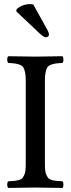

<svg xmlns="http://www.w3.org/2000/svg" viewBox="-20 -924 349 946"><path d="M201.2 -525.9V-120.1Q201.2 -99.1 202.6 -85Q204.1 -70.8 209 -60.8Q213.9 -50.8 219 -45.4Q224.1 -40 235.8 -36.9Q247.6 -33.7 257.8 -32.7Q268.1 -31.7 288.1 -30.8Q292.5 -26.4 292.5 -14.4Q292.5 -2.4 288.1 2Q198.2 0 154.8 0Q108.9 0 21 2Q15.6 -2.4 15.6 -14.4Q15.6 -26.4 21 -30.8Q40.5 -31.7 50.8 -32.7Q61 -33.7 72.8 -36.9Q84.5 -40 89.4 -45.4Q94.2 -50.8 99.1 -60.8Q104 -70.8 105.5 -85Q106.9 -99.1 106.9 -120.1V-525.9Q106.9 -549.8 104 -564.9Q101.1 -580.1 96.2 -589.6Q91.3 -599.1 79.8 -604Q68.4 -608.9 55.9 -610.8Q43.5 -612.8 21 -613.8Q15.6 -618.2 15.6 -630.4Q15.6 -642.6 21 -647Q112.8 -645 153.8 -645Q200.2 -645 288.1 -647Q292.5 -642.6 292.5 -630.4Q292.5 -618.2 288.1 -613.8Q265.1 -612.8 252.7 -610.8Q240.2 -608.9 228.5 -604Q216.8 -599.1 211.9 -589.6Q207 -580.1 204.1 -564.9Q201.2 -549.8 201.2 -525.9ZM144 -901.9 213.9 -775.9Q221.2 -762.7 221.2 -752Q221.2 -747.6 216.3 -743.9Q211.4 -740.2 205.1 -740.2Q196.8 -740.2 174.8 -759.8L60.1 -868.2L62 -878.9Q90.3 -903.8 128.9 -903.8Q136.2 -903.8 144 -901.9Z"/></svg>

Font: Common Serif News
Style: Regular
Weight: 450
Designer: Philipp H. Poll, Khaled Hosny
Foundry: Stefan Peev, Context Ltd.
Version: Version 1.026